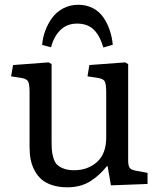

<svg xmlns="http://www.w3.org/2000/svg" viewBox="-20 -778 674 812"><path d="M311 -757.8Q345.2 -757.8 372.6 -743.7Q399.9 -729.5 416.7 -705.1Q433.6 -680.7 443.6 -651.6Q453.6 -622.6 457 -588.9L417 -577.1Q402.3 -627.9 376 -653.1Q349.6 -678.2 306.2 -678.2Q263.2 -678.2 235.6 -651.1Q208 -624 195.8 -578.1L158.2 -587.9Q160.6 -618.7 171.4 -647.9Q182.1 -677.2 200.4 -702.4Q218.8 -727.5 247.6 -742.7Q276.4 -757.8 311 -757.8ZM265.1 14.2Q229.5 14.2 201.4 5.1Q173.3 -3.9 155.5 -19.5Q137.7 -35.2 126 -57.4Q114.3 -79.6 109.6 -104Q105 -128.4 105 -157.2V-386.2Q105 -421.4 99.1 -433.1Q93.3 -444.8 70.8 -448.2L26.9 -455.1L35.2 -502.9L186 -514.2L198.2 -506.8V-186Q198.2 -160.2 199.2 -145Q200.2 -129.9 205.6 -111.1Q210.9 -92.3 220.7 -82.3Q230.5 -72.3 248.8 -65.2Q267.1 -58.1 293.9 -58.1Q351.1 -58.1 390.1 -92.8Q429.2 -127.4 429.2 -196.8V-386.2Q429.2 -421.4 423.3 -433.1Q417.5 -444.8 395 -448.2L350.1 -455.1L357.9 -502.9L509.8 -514.2L522 -506.8V-101.1Q522 -77.6 528.1 -68.6Q534.2 -59.6 554.2 -56.2L604 -46.9V0L449.2 5.9L435.1 -75.2H432.1Q415.5 -55.2 400.4 -41Q385.3 -26.9 365 -13.4Q344.7 0 319.6 7.1Q294.4 14.2 265.1 14.2Z"/></svg>

Font: Literata Book
Style: Regular
Weight: 400
Designer: Latin by Veronika Burian and Jose Scaglione. Greek by Irene Vlachou. Cyrillic by Vera Evstafieva
Foundry: TypeTogether
Version: Version 2.003;PS 002.003;hotconv 1.0.88;makeotf.lib2.5.64775